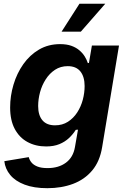

<svg xmlns="http://www.w3.org/2000/svg" viewBox="-20 -782 666 1017"><path d="M231 214.8Q159.7 214.8 110.4 196Q61 177.2 34.2 144.8Q7.3 112.3 2.9 71.8L132.3 50.3Q136.2 65.9 147.2 79.1Q158.2 92.3 178.7 100.3Q199.2 108.4 231.9 108.4Q290.5 108.4 329.1 79.8Q367.7 51.3 377 -2.9L393.1 -95.2L381.3 -94.2Q366.7 -70.8 345.5 -50.8Q324.2 -30.8 294.7 -18.6Q265.1 -6.3 224.1 -6.3Q168.9 -6.3 125.7 -29.8Q82.5 -53.2 58.1 -99.1Q33.7 -145 33.7 -212.4Q33.7 -273.9 51.5 -333.7Q69.3 -393.6 103.5 -442.1Q137.7 -490.7 186.8 -519.5Q235.8 -548.3 298.3 -548.3Q333 -548.3 358.2 -539.3Q383.3 -530.3 400.9 -515.1Q418.5 -500 429.2 -482.4Q439.9 -464.8 445.3 -447.8L451.2 -448.7L466.8 -541H610.4L521 -2.4Q508.8 72.8 468.5 120.8Q428.2 168.9 366.9 191.9Q305.7 214.8 231 214.8ZM271.5 -118.2Q310.5 -118.2 339.8 -137Q369.1 -155.8 388.9 -186.3Q408.7 -216.8 418.5 -253.4Q428.2 -290 428.2 -326.2Q428.2 -375.5 405.8 -403.6Q383.3 -431.6 338.9 -431.6Q300.8 -431.6 271.5 -412.4Q242.2 -393.1 222.2 -361.8Q202.1 -330.6 192.1 -293.5Q182.1 -256.3 182.1 -220.2Q182.1 -171.9 204.6 -145Q227.1 -118.2 271.5 -118.2ZM306.2 -614.3 400.9 -762.2H537.6L408.2 -614.3Z"/></svg>

Font: Inter 17pt
Style: Bold Italic
Weight: 700
Italic angle: -9.3988°
Version: Version 4.001;git-66647c0bb